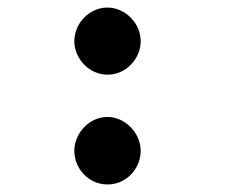

<svg xmlns="http://www.w3.org/2000/svg" viewBox="-20 -476 603 509"><path d="M265 -278C315 -278 353 -321 353 -367C353 -416 310 -456 265 -456C216 -456 177 -413 177 -367C177 -321 216 -278 265 -278ZM265 13C316 13 353 -30 353 -76C353 -125 310 -166 265 -166C216 -166 177 -122 177 -76C177 -30 214 13 265 13Z"/></svg>

Font: Inconsolata SemiExpanded Black
Style: Regular
Weight: 900
Width: 6
Monospace: yes
Designer: Raph Levien, Cyreal, Brenton Simpson
Foundry: Raph Levien, Cyreal, Google
Version: Version 3.100